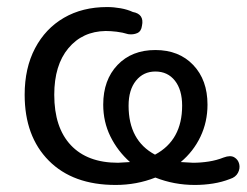

<svg xmlns="http://www.w3.org/2000/svg" viewBox="-20 -516 700 545"><path d="M308 9Q187 9 118.5 -60Q50 -129 50 -247Q50 -323 79.5 -379Q109 -435 161.5 -465.5Q214 -496 284 -496Q303 -496 322.5 -492.5Q342 -489 357 -482Q390 -476 383 -443Q381 -427 369.5 -422Q358 -417 344 -419Q328 -424 311 -426Q294 -428 280 -428Q214 -427 174 -379Q134 -331 134 -247Q134 -154 181 -104Q228 -54 315 -54L349 -56Q314 -87 293.5 -128.5Q273 -170 273 -219Q273 -289 313.5 -331.5Q354 -374 421 -374Q488 -374 528.5 -331.5Q569 -289 569 -219Q569 -170 549 -128Q529 -86 493 -56L528 -54Q550 -54 572.5 -57.5Q595 -61 615 -69Q634 -76 645 -69.5Q656 -63 659 -50.5Q662 -38 655.5 -25.5Q649 -13 633 -8Q610 1 584.5 5Q559 9 533 9Q474 9 421 -12Q368 9 308 9ZM420 -77Q497 -118 497 -216Q497 -261 476.5 -287Q456 -313 421 -313Q387 -313 366 -287Q345 -261 345 -216Q345 -117 420 -77Z"/></svg>

Font: Chiron GoRound TC N
Style: Regular
Weight: 350
Designer: Ryoko NISHIZUKA 西塚涼子 (kana, bopomofo & ideographs); Paul D. Hunt (Latin, Greek & Cyrillic); Sandoll Communications 산돌커뮤니
Foundry: Adobe
Version: Version 1.000;hotconv 1.1.1;makeotfexe 2.6.0